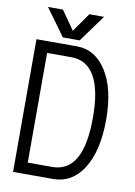

<svg xmlns="http://www.w3.org/2000/svg" viewBox="-94 -917 688 978"><g transform="rotate(10 250.0 -428.0)"><path d="M237.3 -685.5H43.9V1H252Q347.7 1 405.3 -87.9Q464.8 -180.7 464.8 -343.8Q464.8 -503.9 405.3 -595.7Q347.7 -685.5 252 -685.5ZM109.4 -58.6V-626H235.4Q315.4 -626 356.4 -553.7Q396.5 -482.4 396.5 -342.8Q396.5 -199.2 356.4 -128.9Q316.4 -58.6 235.4 -58.6ZM150.4 -857.4H73.2L174.8 -717.8H261.7L363.3 -857.4H287.1L218.8 -759.8Z"/></g></svg>

Font: DotumChe
Style: Regular
Weight: 400
Monospace: yes
Version: Version 2.21